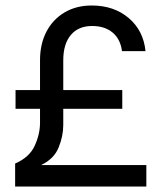

<svg xmlns="http://www.w3.org/2000/svg" viewBox="-20 -678 586 698"><path d="M36.5 -350.5H125.5V-459Q125.5 -518.5 149 -563.2Q172.5 -608 215 -633Q257.5 -658 313.5 -658Q394 -658 447.8 -612.5Q501.5 -567 509 -492H423.5Q418 -535.5 389.5 -559.5Q361 -583.5 315 -583.5Q265 -583.5 237.5 -550.8Q210 -518 210 -459V-350.5H424.5V-282.5H210V-224Q210 -183 193 -141.5Q176 -100 129.5 -78H512V0H35V-83.5Q87 -106 106.2 -148.2Q125.5 -190.5 125.5 -231.5V-282.5H36.5Z"/></svg>

Font: Overused Grotesk
Style: Regular
Weight: 450
Version: Version 0.004